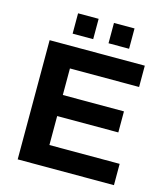

<svg xmlns="http://www.w3.org/2000/svg" viewBox="-126 -970 934 1068"><g transform="rotate(15 341.5 -436.0)"><path d="M76.2 0V-686.4H624.3V-563.7H226V-410.8H578.1V-289.6H226V-122.7H630.5V0ZM190.4 -754.6V-871.7H308.8V-754.6ZM397.1 -754.6V-871.7H515.5V-754.6Z"/></g></svg>

Font: Archivo SemiBold
Style: Regular
Weight: 600
Designer: Hector Gatti
Foundry: Omnibus-Type
Version: Version 2.001